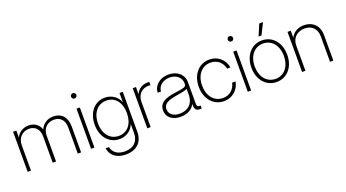

<svg xmlns="http://www.w3.org/2000/svg" viewBox="-63 -1420 4186 2320"><g transform="rotate(-20 2029.5 -259.5)"><path d="M64 0H106.9V-328.6C106.9 -422.4 173.3 -483.9 256.3 -483.9C334 -483.9 386.2 -430.2 386.2 -339.4V0H429.2V-333.5C429.2 -426.8 491.7 -483.9 575.7 -483.9C653.8 -483.9 708.5 -433.6 708.5 -336.4V0H751.5V-336.4C751.5 -456.1 683.1 -523.9 583.5 -523.9C504.9 -523.9 442.4 -481.4 416.5 -417C396 -481.4 338.4 -523.9 265.1 -523.9C200.2 -523.9 135.3 -490.7 106 -424.8V-515.6H64Z M879.4 0H922.4V-515.6H879.4ZM900.9 -638.7C919.9 -638.7 935.1 -653.8 935.1 -672.9C935.1 -691.9 919.9 -707 900.9 -707C881.8 -707 866.7 -691.9 866.7 -672.9C866.7 -653.8 881.8 -638.7 900.9 -638.7Z M1253.9 209.5C1387.2 209.5 1474.6 134.8 1474.6 0V-515.6H1432.6V-395.5H1432.1C1407.7 -471.7 1333 -523.9 1245.1 -523.9C1115.2 -523.9 1019.5 -417.5 1019.5 -257.8C1019.5 -97.2 1114.3 8.3 1245.1 8.3C1333 8.3 1404.8 -43 1431.6 -117.2H1432.1V0C1432.1 104.5 1368.2 169.9 1253.9 169.9C1160.2 169.9 1105 126 1088.9 54.7H1045.4C1061.5 149.9 1134.3 209.5 1253.9 209.5ZM1249.5 -31.2C1142.6 -31.2 1062.5 -116.2 1062.5 -257.8C1062.5 -399.4 1142.6 -484.4 1249.5 -484.4C1360.8 -484.4 1434.1 -396.5 1434.1 -257.8C1434.1 -119.1 1360.8 -31.2 1249.5 -31.2Z M1602.5 0H1645.5V-327.1C1645.5 -419.9 1708.5 -478.5 1791.5 -478.5C1803.2 -478.5 1811.5 -477.1 1816.4 -476.6V-519C1810.1 -519.5 1805.7 -520 1796.9 -520C1725.6 -520 1668.5 -482.9 1645 -424.3H1644V-515.6H1602.5Z M2031.2 7.8C2123.5 7.8 2188 -34.2 2212.9 -91.3L2213.9 -62C2216.3 -21.5 2236.8 0 2272.5 0H2301.8V-39.1H2281.2C2262.7 -39.1 2254.4 -51.3 2254.4 -79.1V-359.4C2254.4 -455.1 2173.8 -523.9 2064 -523.9C1952.6 -523.9 1869.1 -454.1 1867.7 -361.3H1910.6C1912.1 -431.2 1978 -484.9 2064 -484.9C2149.4 -484.9 2211.9 -431.2 2211.9 -357.9C2211.9 -324.2 2203.6 -316.4 2171.9 -307.6C2142.6 -299.8 2105.5 -294.4 2059.1 -288.1C1930.2 -271 1855 -230 1855 -138.7C1855 -39.1 1937.5 7.8 2031.2 7.8ZM2035.2 -31.7C1958 -31.7 1898.4 -68.4 1898.4 -136.7C1898.4 -201.2 1947.8 -231.4 2067.4 -251C2136.7 -262.7 2178.7 -268.6 2211.9 -285.2V-207.5C2211.9 -97.2 2139.2 -31.7 2035.2 -31.7Z M2588.9 9.3C2697.3 9.3 2779.8 -64 2798.3 -168H2754.9C2735.8 -85 2675.8 -30.8 2588.9 -30.8C2476.6 -30.8 2400.9 -123.5 2400.9 -257.3C2400.9 -392.1 2476.6 -484.9 2588.9 -484.9C2675.8 -484.9 2737.8 -430.2 2755.4 -347.7H2798.3C2779.8 -452.6 2697.8 -524.9 2588.9 -524.9C2452.1 -524.9 2357.9 -412.6 2357.9 -257.3C2357.9 -102.5 2452.1 9.3 2588.9 9.3Z M2894.5 0H2937.5V-515.6H2894.5ZM2916 -638.7C2935.1 -638.7 2950.2 -653.8 2950.2 -672.9C2950.2 -691.9 2935.1 -707 2916 -707C2897 -707 2881.8 -691.9 2881.8 -672.9C2881.8 -653.8 2897 -638.7 2916 -638.7Z M3265.6 9.3C3401.9 9.3 3495.6 -102.5 3495.6 -257.3C3495.6 -412.6 3401.9 -524.9 3265.6 -524.9C3128.9 -524.9 3034.7 -412.6 3034.7 -257.3C3034.7 -102.5 3128.9 9.3 3265.6 9.3ZM3265.6 -30.8C3153.3 -30.8 3077.6 -123.5 3077.6 -257.3C3077.6 -392.1 3153.3 -484.9 3265.6 -484.9C3377.4 -484.9 3452.6 -391.6 3452.6 -257.3C3452.6 -123.5 3377.4 -30.8 3265.6 -30.8ZM3245.1 -582H3282.2L3355 -727.5H3306.6Z M3635.7 -324.7C3635.7 -422.9 3706.5 -483.9 3799.3 -483.9C3891.1 -483.9 3952.1 -424.8 3952.1 -328.6V0H3994.6V-330.6C3994.6 -451.2 3913.6 -523.9 3804.7 -523.9C3732.4 -523.9 3667.5 -491.7 3634.8 -425.3V-515.6H3592.8V0H3635.7Z"/></g></svg>

Font: Raveo Display Display ExLight
Style: Regular
Weight: 200
Designer: Jakub Foglar, Rasmus Andersson (Inter)
Foundry: Jakubfoglar.com
Version: Version 1.100;Glyphs 3.2.3 (3260)